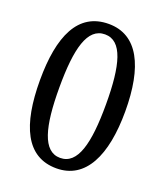

<svg xmlns="http://www.w3.org/2000/svg" viewBox="-136 -816 787 917"><g transform="rotate(20 258.0 -357.0)"><path d="M258 10C406 10 475 -133 475 -358C475 -585 407 -724 259 -724C103 -724 41 -583 41 -359C41 -131 104 10 258 10ZM258 -43C170 -43 140 -159 140 -358C140 -557 170 -671 259 -671C347 -671 377 -557 377 -358C377 -159 347 -43 258 -43Z"/></g></svg>

Font: Noto Serif Bengali SemiCondensed
Style: Regular
Weight: 400
Width: 4
Designer: Juan Bruce, Universal Thirst, Indian Type Foundry and the Monotype Design Team.
Foundry: Monotype Imaging Inc.
Version: Version 2.003